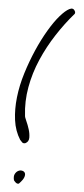

<svg xmlns="http://www.w3.org/2000/svg" viewBox="-62 -892 433 995"><g transform="rotate(5 155.0 -395.0)"><path d="M77 67Q74 70 69 69Q64 68 60 65Q56 62 53 58Q50 54 49 53Q44 33 50 21Q56 9 66 3.5Q76 -2 86.5 0Q97 2 101.5 10Q106 18 101.5 32Q97 46 77 67ZM287 -847Q289 -845 289 -840Q289 -835 287 -833Q240 -779 198 -714.5Q156 -650 125.5 -579.5Q95 -509 81.5 -434Q68 -359 77 -285Q77 -278 86 -258.5Q95 -239 102 -216.5Q109 -194 109 -173.5Q109 -153 92 -144Q81 -140 74.5 -146Q68 -152 63 -158Q35 -202 27.5 -258Q20 -314 27 -376.5Q34 -439 54 -503.5Q74 -568 99.5 -626.5Q125 -685 154 -734Q183 -783 210 -814Q237 -845 257.5 -855.5Q278 -866 287 -847Z"/></g></svg>

Font: Liu Jian Mao Cao
Style: Regular
Weight: 400
Designer: ZhongQi
Foundry: ZhongQi
Version: Version 1.001